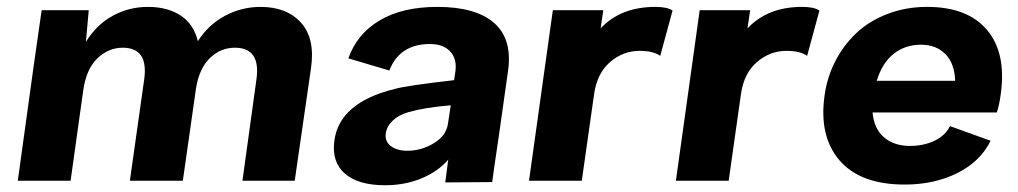

<svg xmlns="http://www.w3.org/2000/svg" viewBox="-20 -530 2985 563"><path d="M744.1 -509.8Q820.8 -509.8 862.5 -463.6Q904.3 -417.5 892.1 -331.1L844.2 0H690.9L731.9 -296.9Q745.1 -390.1 668.9 -390.1Q627 -390.1 595.9 -360.1Q564.9 -330.1 555.2 -273.9L516.1 0H360.8L402.8 -296.9Q416 -390.1 339.8 -390.1Q298.3 -390.1 265.6 -358.9Q232.9 -327.6 224.1 -265.1L187 0H32.2L78.1 -332L102.1 -500H240.2L231.9 -407.2Q262.7 -457.5 310.3 -483.6Q357.9 -509.8 414.1 -509.8Q471.2 -509.8 509.8 -484.4Q548.3 -459 560.1 -409.2Q591.3 -458 640.1 -483.9Q689 -509.8 744.1 -509.8Z M1262.7 -509.8Q1375 -509.8 1429 -462.6Q1482.9 -415.5 1469.7 -321.8L1442.4 -128.9Q1425.3 -14.6 1423.3 3.9L1285.6 4.9L1294.4 -62Q1264.2 -26.9 1215.6 -6.8Q1167 13.2 1109.4 13.2Q1030.3 13.2 991.2 -21Q952.1 -55.2 960.4 -117.2Q975.1 -229 1136.7 -269Q1170.4 -278.8 1311.5 -294.9L1315.4 -320.8Q1320.3 -357.4 1300 -379.2Q1279.8 -400.9 1240.7 -400.9Q1151.9 -400.9 1121.6 -323.2L1001.5 -358.9Q1026.4 -430.2 1093 -470Q1159.7 -509.8 1262.7 -509.8ZM1111.3 -139.2Q1107.9 -115.2 1126.2 -101.6Q1144.5 -87.9 1174.3 -87.9Q1215.8 -87.9 1252.2 -110.1Q1288.6 -132.3 1293.5 -167L1301.8 -221.2Q1227.5 -215.3 1177.7 -201.2Q1148.9 -192.9 1131.6 -176.3Q1114.3 -159.7 1111.3 -139.2Z M1901.4 -509.8Q1937 -509.8 1952.1 -499L1916 -366.2Q1895.5 -380.9 1855.5 -380.9Q1807.1 -380.9 1769 -348.1Q1731 -315.4 1722.2 -254.9L1686 0H1531.2L1601.1 -500H1749L1741.2 -446.8Q1800.3 -509.8 1901.4 -509.8Z M2332 -509.8Q2367.7 -509.8 2382.8 -499L2346.7 -366.2Q2326.2 -380.9 2286.1 -380.9Q2237.8 -380.9 2199.7 -348.1Q2161.6 -315.4 2152.8 -254.9L2116.7 0H1961.9L2031.7 -500H2179.7L2171.9 -446.8Q2231 -509.8 2332 -509.8Z M2632.8 11.2Q2502.9 11.2 2441.9 -59.6Q2380.9 -130.4 2397.9 -250Q2405.3 -304.2 2429.7 -351.3Q2454.1 -398.4 2491.9 -433.8Q2529.8 -469.2 2583.3 -489.5Q2636.7 -509.8 2698.7 -509.8Q2816.9 -509.8 2874 -442.4Q2931.2 -375 2914.6 -254.9Q2910.2 -220.7 2902.8 -200.2H2538.6Q2543 -151.9 2572.5 -127Q2602.1 -102.1 2647.9 -102.1Q2688.5 -102.1 2720.5 -117.4Q2752.4 -132.8 2765.6 -160.2L2884.8 -117.2Q2854.5 -56.2 2787.1 -22.5Q2719.7 11.2 2632.8 11.2ZM2550.8 -293H2780.8Q2779.3 -343.8 2752.2 -371.3Q2725.1 -398.9 2680.7 -398.9Q2634.3 -398.9 2600.6 -372.3Q2566.9 -345.7 2550.8 -293Z"/></svg>

Font: Human Sans Bold
Style: Italic
Weight: 700
Italic angle: -8°
Designer: Tim Radville
Foundry: Continuum
Version: Version 1.000;FEAKit 1.0